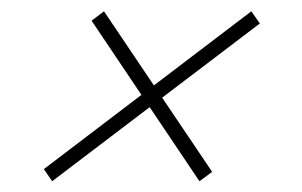

<svg xmlns="http://www.w3.org/2000/svg" viewBox="-20 -396 548 348"><path d="M59.5 -89.5 435.5 -375.5 451 -353.5 74.5 -67.5ZM146 -358.5 168.5 -375.5 364.5 -84.5 341.5 -67.5Z"/></svg>

Font: Newsreader 24pt Light
Style: Italic
Weight: 300
Italic angle: -17°
Designer: Hugues Gentile
Foundry: Production Type
Version: Version 1.003